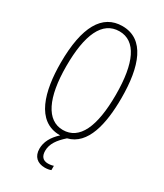

<svg xmlns="http://www.w3.org/2000/svg" viewBox="-229 -813 959 1120"><g transform="rotate(30 250.0 -253.0)"><path d="M251 10H254C210 50 188 92 188 137C188 190 220 218 270 218C286 218 302 215 311 211V182C304 185 287 188 274 188C239 188 223 167 223 131C223 84 251 46 297 5C420 -25 455 -182 455 -358C455 -569 401 -724 251 -724C116 -724 45 -601 45 -358C45 -170 91 10 251 10ZM251 -25C142 -25 83 -146 83 -358C83 -569 136 -689 251 -689C362 -689 417 -571 417 -358C417 -141 362 -25 251 -25Z"/></g></svg>

Font: Noto Sans Mono ExtraCondensed ExtraLight
Style: Regular
Weight: 200
Width: 2
Designer: Monotype Design Team
Foundry: Monotype Imaging Inc.
Version: Version 2.014